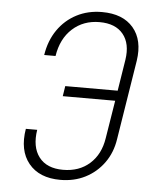

<svg xmlns="http://www.w3.org/2000/svg" viewBox="-53 -786 706 843"><g transform="rotate(5 300.0 -365.0)"><path d="M244 10Q151 10 104.5 -47Q58 -104 74 -200H124Q112 -124 146 -79.5Q180 -35 252 -35Q323 -35 369.5 -76.5Q416 -118 427 -190L454 -357H223L230 -402H461L483 -540Q494 -612 460 -653.5Q426 -695 356 -695Q285 -695 236.5 -651Q188 -607 176 -530H126Q136 -594 168.5 -641Q201 -688 251 -714Q301 -740 363 -740Q455 -740 501 -686Q547 -632 533 -540L477 -190Q468 -130 435.5 -85Q403 -40 354 -15Q305 10 244 10Z"/></g></svg>

Font: JetBrains Mono NL Thin
Style: Italic
Weight: 100
Italic angle: -9°
Monospace: yes
Designer: Philipp Nurullin, Konstantin Bulenkov
Foundry: JetBrains
Version: Version 2.305; ttfautohint (v1.8.4.7-5d5b)